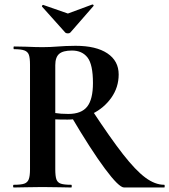

<svg xmlns="http://www.w3.org/2000/svg" viewBox="-20 -831 750 851"><path d="M295 -316 387 -344Q470 -218 525.5 -147Q581 -76 624 -44Q667 -12 708 -12Q710 -12 710 -6Q710 0 708 0H530Q507 0 445 -83.5Q383 -167 295 -316ZM506 -501Q506 -444 473.5 -398Q441 -352 389 -326.5Q337 -301 280 -301Q241 -301 225 -302V-81Q225 -50 230 -36Q235 -22 249.5 -17Q264 -12 296 -12Q298 -12 298 -6Q298 0 296 0Q263 0 244 -1L168 -2L95 -1Q75 0 41 0Q38 0 38 -6Q38 -12 41 -12Q73 -12 87.5 -17Q102 -22 107.5 -36.5Q113 -51 113 -81V-544Q113 -574 108 -588Q103 -602 88 -607.5Q73 -613 42 -613Q40 -613 40 -619Q40 -625 42 -625L95 -624Q141 -622 168 -622Q202 -622 239 -625Q252 -626 271.5 -627Q291 -628 315 -628Q406 -628 456 -594.5Q506 -561 506 -501ZM299 -607Q259 -607 242 -592Q225 -577 225 -542V-330Q249 -326 283 -326Q341 -326 366.5 -358.5Q392 -391 392 -463Q392 -545 368 -576Q344 -607 299 -607ZM166 -804Q166 -806 168.5 -808Q171 -810 172 -809L281 -771L389 -811H390Q393 -811 394.5 -808.5Q396 -806 394 -804L292 -687Q288 -683 281 -683Q273 -683 269 -687L166 -802Z"/></svg>

Font: Cormorant Garamond
Style: Bold
Weight: 700
Designer: Christian Thalmann (Catharsis Fonts)
Foundry: Catharsis Fonts
Version: Version 4.000